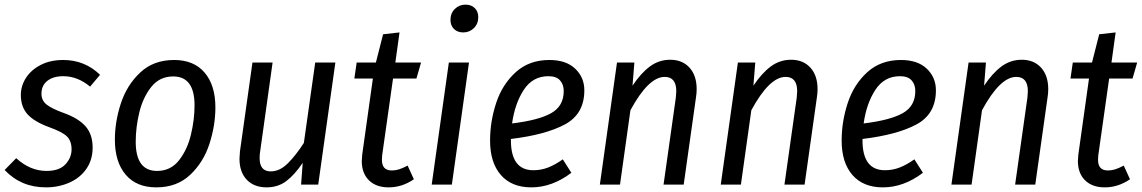

<svg xmlns="http://www.w3.org/2000/svg" viewBox="-28 -797 4931 829"><path d="M404 -474 361 -423Q307 -468 245 -468Q202 -468 176.5 -448Q151 -428 151 -392Q151 -364 172 -346.5Q193 -329 245 -310Q310 -287 341 -252Q372 -217 372 -160Q372 -107 345 -68Q318 -29 271.5 -8.5Q225 12 170 12Q63 12 -8 -63L42 -114Q102 -59 173 -59Q228 -59 254.5 -87.5Q281 -116 281 -152Q281 -189 260.5 -208.5Q240 -228 184 -248Q119 -272 90.5 -304Q62 -336 62 -387Q62 -426 84 -460.5Q106 -495 147.5 -516.5Q189 -538 245 -538Q338 -538 404 -474Z M468 -194Q468 -272 494 -351Q520 -430 577.5 -484Q635 -538 724 -538Q809 -538 855.5 -483.5Q902 -429 902 -333Q902 -256 876.5 -176.5Q851 -97 793.5 -42.5Q736 12 647 12Q561 12 514.5 -43Q468 -98 468 -194ZM812 -342Q812 -467 720 -467Q661 -467 625 -421.5Q589 -376 573.5 -311.5Q558 -247 558 -185Q558 -59 650 -59Q709 -59 745 -105Q781 -151 796.5 -216Q812 -281 812 -342Z M1006 -112Q1006 -121 1008 -143L1062 -527H1149L1095 -141Q1093 -131 1093 -114Q1093 -57 1141 -57Q1180 -57 1215 -92Q1250 -127 1284 -180L1333 -527H1420L1346 0H1272L1279 -94Q1244 -42 1208 -15Q1172 12 1123 12Q1069 12 1037.5 -21Q1006 -54 1006 -112Z M1622 -126Q1621 -119 1621 -107Q1621 -84 1631.5 -72.5Q1642 -61 1664 -61Q1680 -61 1695.5 -66Q1711 -71 1732 -82L1759 -23Q1708 12 1650 12Q1596 12 1565 -18.5Q1534 -49 1534 -102Q1534 -110 1536 -130L1582 -458H1502L1512 -527H1595L1626 -649L1697 -657L1679 -527H1790L1770 -458H1669Z M1923 0H1836L1910 -527H1997ZM1917 -711Q1917 -740 1936 -758.5Q1955 -777 1982 -777Q2007 -777 2022 -762Q2037 -747 2037 -723Q2037 -694 2018 -675.5Q1999 -657 1972 -657Q1947 -657 1932 -672Q1917 -687 1917 -711Z M2178 -197V-191Q2178 -62 2275 -62Q2308 -62 2338 -73.5Q2368 -85 2402 -109L2439 -51Q2356 12 2266 12Q2181 12 2134.5 -41.5Q2088 -95 2088 -190Q2088 -273 2114.5 -353Q2141 -433 2199 -485.5Q2257 -538 2344 -538Q2416 -538 2455.5 -500.5Q2495 -463 2495 -407Q2495 -305 2411.5 -260Q2328 -215 2178 -197ZM2183 -264Q2298 -278 2352 -308.5Q2406 -339 2406 -404Q2406 -432 2390 -450Q2374 -468 2340 -468Q2272 -468 2233.5 -409Q2195 -350 2183 -264Z M2980 -412Q2980 -394 2977 -376L2924 0H2837L2890 -375Q2892 -395 2892 -403Q2892 -465 2842 -465Q2772 -465 2694 -321L2649 0H2562L2636 -527H2711L2703 -427Q2739 -481 2778 -510Q2817 -539 2866 -539Q2918 -539 2949 -505Q2980 -471 2980 -412Z M3502 -412Q3502 -394 3499 -376L3446 0H3359L3412 -375Q3414 -395 3414 -403Q3414 -465 3364 -465Q3294 -465 3216 -321L3171 0H3084L3158 -527H3233L3225 -427Q3261 -481 3300 -510Q3339 -539 3388 -539Q3440 -539 3471 -505Q3502 -471 3502 -412Z M3696 -197V-191Q3696 -62 3793 -62Q3826 -62 3856 -73.5Q3886 -85 3920 -109L3957 -51Q3874 12 3784 12Q3699 12 3652.5 -41.5Q3606 -95 3606 -190Q3606 -273 3632.5 -353Q3659 -433 3717 -485.5Q3775 -538 3862 -538Q3934 -538 3973.5 -500.5Q4013 -463 4013 -407Q4013 -305 3929.5 -260Q3846 -215 3696 -197ZM3701 -264Q3816 -278 3870 -308.5Q3924 -339 3924 -404Q3924 -432 3908 -450Q3892 -468 3858 -468Q3790 -468 3751.5 -409Q3713 -350 3701 -264Z M4498 -412Q4498 -394 4495 -376L4442 0H4355L4408 -375Q4410 -395 4410 -403Q4410 -465 4360 -465Q4290 -465 4212 -321L4167 0H4080L4154 -527H4229L4221 -427Q4257 -481 4296 -510Q4335 -539 4384 -539Q4436 -539 4467 -505Q4498 -471 4498 -412Z M4714 -126Q4713 -119 4713 -107Q4713 -84 4723.5 -72.5Q4734 -61 4756 -61Q4772 -61 4787.5 -66Q4803 -71 4824 -82L4851 -23Q4800 12 4742 12Q4688 12 4657 -18.5Q4626 -49 4626 -102Q4626 -110 4628 -130L4674 -458H4594L4604 -527H4687L4718 -649L4789 -657L4771 -527H4882L4862 -458H4761Z"/></svg>

Font: Fira Sans Condensed
Style: Italic
Weight: 400
Width: 3
Italic angle: -8°
Designer: bBox Type GmbH & Carrois Corporate GbR & Edenspiekermann AG
Foundry: bBox Type GmbH & Carrois Corporate GbR & Edenspiekermann AG
Version: Version 4.301